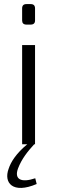

<svg xmlns="http://www.w3.org/2000/svg" viewBox="-20 -704 279 937"><path d="M130 -584C144 -584 151 -591 151 -604V-663C151 -677 144 -684 130 -684H109C95 -684 88 -677 88 -663V-604C88 -591 95 -584 109 -584ZM152 166C84 189 48 172 68 118C86 71 115 35 147 0H151V-484H88V0H113C59 45 33 86 22 120C-3 188 42 244 159 194Z"/></svg>

Font: SnT
Style: Regular
Weight: 300
Designer: Natanael Gama
Version: Version 1.001;PS 001.001;hotconv 1.0.70;makeotf.lib2.5.58329